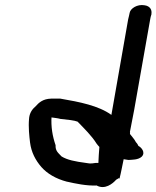

<svg xmlns="http://www.w3.org/2000/svg" viewBox="-20 -781 625 767"><path d="M96 -306C93 -273 97 -237 100 -212C105 -172 122 -141 145 -114C168 -88 202 -67 248 -55H249C280 -48 326 -38 366 -40C399 -22 430 -47 444 -63L456 -70L457 -66C464 -93 468 -117 474 -145C481 -144 486 -143 493 -142C507 -143 532 -142 546 -155C563 -172 544 -193 533 -198C531 -202 529 -207 523 -213C516 -227 506 -236 499 -246C500 -249 500 -252 499 -254C505 -284 510 -313 516 -342L580 -704C581 -712 583 -717 585 -724V-727C587 -740 581 -757 557 -760C528 -765 501 -747 498 -730C497 -722 494 -714 492 -704L425 -322C374 -359 297 -374 221 -387H184C152 -386 136 -372 121 -355C104 -341 97 -323 96 -306ZM185 -312C198 -310 211 -309 221 -306C251 -303 278 -300 290 -295C316 -268 347 -238 366 -207C369 -202 374 -198 377 -194C375 -172 374 -152 373 -130H361C352 -128 343 -128 339 -128C335 -128 333 -129 324 -130C279 -136 249 -142 226 -156C212 -171 201 -178 202 -201C190 -236 183 -274 186 -317Z"/></svg>

Font: Scribbler
Style: BlkIta
Weight: 900
Designer: Mew Too
Foundry: Cannot Into Space Fonts
Version: Version 1.001